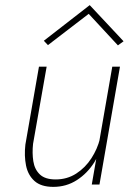

<svg xmlns="http://www.w3.org/2000/svg" viewBox="-20 -720 515 749"><path d="M338 0H368L448 -460H418ZM109 -159 162 -460H132L79 -156Q74 -112 81.5 -74.5Q89 -37 114.5 -14Q140 9 188 9Q239 9 280 -17.5Q321 -44 348 -87Q375 -130 385 -179H370Q360 -139 336.5 -102.5Q313 -66 277.5 -43Q242 -20 197 -20Q156 -20 135.5 -39.5Q115 -59 110 -91Q105 -123 109 -159ZM326 -666 440 -543 462 -559 330 -700 151 -561 167 -544Z"/></svg>

Font: Jost ExtraLight
Style: Italic
Weight: 250
Italic angle: -5°
Version: Version 3.710